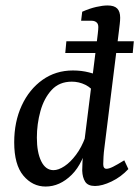

<svg xmlns="http://www.w3.org/2000/svg" viewBox="-20 -674 510 703"><path d="M147 9Q99 9 65.5 -31Q32 -71 32 -153Q32 -228 59.5 -287.5Q87 -347 135.5 -381.5Q184 -416 247 -416Q278 -416 305.5 -409Q333 -402 356 -391L336 -324Q316 -352 292.5 -363.5Q269 -375 243 -375Q197 -375 169 -344.5Q141 -314 128 -267Q115 -220 115 -170Q115 -116 131 -83.5Q147 -51 176 -51Q194 -51 216 -65.5Q238 -80 258.5 -107.5Q279 -135 292 -171L304 -164Q286 -77 242.5 -34Q199 9 147 9ZM328 7Q302 7 292 -8.5Q282 -24 281 -49Q281 -63 282 -80.5Q283 -98 285 -125L334 -517Q336 -533 338 -550Q340 -567 340 -575Q340 -587 333 -592.5Q326 -598 316 -598H277L281 -631Q308 -643 332 -648.5Q356 -654 374 -654Q398 -654 409 -643Q420 -632 420 -609Q420 -600 418.5 -586.5Q417 -573 415 -557L362 -131Q360 -117 359 -100Q358 -83 358 -73Q358 -56 370 -56Q379 -56 394 -63.5Q409 -71 435 -87L450 -55Q423 -26 388.5 -9.5Q354 7 328 7ZM219 -480 223 -523H470L466 -480Z"/></svg>

Font: Yrsa
Style: Italic
Weight: 400
Italic angle: -7.10001°
Designer: Anna Giedrys (Yrsa+Rasa design), David Brezina (Yrsa art-direction, Rasa art-direction, design)
Foundry: Rosetta Type Foundry
Version: Version 2.004